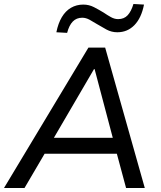

<svg xmlns="http://www.w3.org/2000/svg" viewBox="-37 -944 807 964"><path d="M-17 0 407 -705H491L690 0H596L543 -197L580 -172H155L201 -196L86 0ZM435 -597 223 -234 201 -252H560L534 -234L438 -597ZM300 -779 246 -782Q255 -827 273.5 -858Q292 -889 319.5 -905Q347 -921 381 -921Q410 -921 435 -908Q460 -895 483 -881Q502 -868 520 -858Q538 -848 556 -848Q586 -848 604 -867.5Q622 -887 633 -924L686 -921Q673 -854 638 -818Q603 -782 552 -782Q523 -782 498 -795.5Q473 -809 450 -823Q431 -835 412.5 -845Q394 -855 376 -855Q347 -855 328.5 -836Q310 -817 300 -779Z"/></svg>

Font: Nunito Sans 10pt Medium
Style: Italic
Weight: 500
Italic angle: -9°
Designer: Vernon Adams
Foundry: Vernon Adams
Version: Version 3.101;gftools[0.9.27]